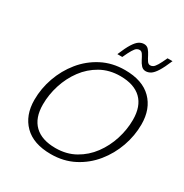

<svg xmlns="http://www.w3.org/2000/svg" viewBox="-208 -1094 1219 1269"><g transform="rotate(30 401.0 -459.5)"><path d="M777.5 -459.5Q777.5 -373.5 748 -290Q718.5 -206.5 663.5 -138.8Q608.5 -71 530.5 -30.5Q452.5 10 355.5 10Q222.5 10 152.8 -59.8Q83 -129.5 83 -247.5Q83 -333.5 112.5 -417Q142 -500.5 197 -568.2Q252 -636 330 -676.5Q408 -717 505 -717Q638 -717 707.8 -647.2Q777.5 -577.5 777.5 -459.5ZM147 -249Q147 -146.5 202.2 -93.2Q257.5 -40 362 -40Q446 -40 511.2 -76.8Q576.5 -113.5 621.5 -174.2Q666.5 -235 690 -309.2Q713.5 -383.5 713.5 -458Q713.5 -560.5 658.2 -613.8Q603 -667 498 -667Q414.5 -667 349.2 -630.2Q284 -593.5 239 -532.8Q194 -472 170.5 -397.8Q147 -323.5 147 -249ZM746 -924.5Q720.5 -864 700.5 -832.5Q680.5 -801 662.2 -789.5Q644 -778 624.5 -778Q603.5 -778 589.8 -793.5Q576 -809 566 -829.2Q556 -849.5 546 -865Q536 -880.5 521.5 -880.5Q509.5 -880.5 499.5 -873.8Q489.5 -867 476.8 -846.2Q464 -825.5 444.5 -782.5H407Q432 -843 452 -874.5Q472 -906 490.2 -917.5Q508.5 -929 528 -929Q549.5 -929 563 -913.5Q576.5 -898 586.5 -877.8Q596.5 -857.5 606.8 -842Q617 -826.5 631 -826.5Q643 -826.5 653 -833.2Q663 -840 675.8 -860.8Q688.5 -881.5 708 -924.5Z"/></g></svg>

Font: Newsreader Caption Light
Style: Italic
Weight: 300
Italic angle: -17°
Designer: Hugues Gentile
Foundry: Production Type
Version: Version 1.001